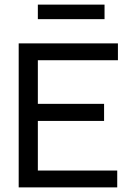

<svg xmlns="http://www.w3.org/2000/svg" viewBox="-20 -812 590 832"><path d="M61 0V-624H491V-551H144V-362H431V-288H144V-73H488V0ZM144 -729V-792H433V-729Z"/></svg>

Font: Inconsolata SemiExpanded Medium
Style: Regular
Weight: 500
Width: 6
Monospace: yes
Designer: Raph Levien, Cyreal, Brenton Simpson
Foundry: Raph Levien, Cyreal, Google
Version: Version 3.001; ttfautohint (v1.8.2.53-6de2)